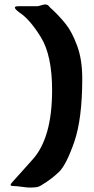

<svg xmlns="http://www.w3.org/2000/svg" viewBox="-20 -771 423 866"><path d="M74 71Q66 70 57 69Q48 68 39 68Q28 68 28 63Q28 58 36 50Q39 46 127 -51.5Q215 -149 215 -364Q215 -521 164.5 -603Q114 -685 67 -715Q47 -730 47 -737Q47 -743 64 -743H148Q153 -743 165.5 -747Q178 -751 184 -751Q194 -751 201 -743Q203 -739 217 -727Q249 -697 277 -662Q305 -627 328 -564.5Q351 -502 351 -417Q351 -235 315 -131Q279 -27 245.5 5Q212 37 172 61Q158 71 146 73Q134 75 113 75Q102 75 74 71Z"/></svg>

Font: Barriecito
Style: Regular
Weight: 400
Designer: Pablo Cosgaya & Sergio Jiménez
Foundry: Pablo Cosgaya & Sergio Jiménez
Version: Version 1.001